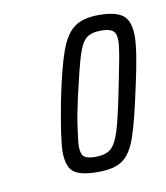

<svg xmlns="http://www.w3.org/2000/svg" viewBox="-54 -743 412 476"><g transform="rotate(-10 152.0 -504.5)"><path d="M78 -377Q78 -408 96 -503Q113 -586 127.5 -625.5Q142 -665 164 -680.5Q186 -696 225 -696Q268 -696 286 -681.5Q304 -667 304 -629Q304 -592 284 -503Q266 -418 252.5 -380Q239 -342 218 -327.5Q197 -313 156 -313Q112 -313 95 -326.5Q78 -340 78 -377ZM241 -503Q250 -549 252 -558Q262 -608 262 -625Q262 -644 253 -650.5Q244 -657 224 -657Q199 -657 186.5 -646.5Q174 -636 165 -607.5Q156 -579 139 -505Q130 -465 125 -430.5Q120 -396 120 -383Q120 -364 128 -357.5Q136 -351 156 -351Q182 -351 195 -362Q208 -373 217.5 -403Q227 -433 241 -503Z"/></g></svg>

Font: Saira Ultra Condensed Light
Style: Italic
Weight: 300
Width: 1
Italic angle: -12°
Designer: Hector Gatti with collaboration of the Omnibus-Type team
Foundry: Omnibus-Type
Version: Version 1.001; ttfautohint (v1.8)